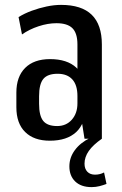

<svg xmlns="http://www.w3.org/2000/svg" viewBox="-20 -568 499 786"><path d="M297 -183V-386Q297 -432 276.5 -452.5Q256 -473 211 -473Q176 -473 138 -460.5Q100 -448 70 -427L56 -498Q80 -513 110 -524Q140 -535 171 -541.5Q202 -548 230 -548Q314 -548 355.5 -507.5Q397 -467 397 -386V0H326ZM184 8Q119 8 83 -27.5Q47 -63 47 -129V-189Q47 -254 83 -290Q119 -326 185 -326Q255 -326 292.5 -291Q330 -256 330 -191V-130Q330 -63 292 -27.5Q254 8 184 8ZM214 -52Q251 -52 274 -78Q297 -104 297 -145V-175Q297 -220 276 -243Q255 -266 216 -266Q175 -266 157.5 -245Q140 -224 140 -174V-143Q140 -94 157 -73Q174 -52 214 -52ZM355 198Q312 198 288 175Q264 152 264 113Q264 77 286.5 46.5Q309 16 350 -4L397 0Q361 25 343.5 50Q326 75 326 102Q326 123 337.5 135Q349 147 369 147Q389 147 406 138L416 185Q403 190 387.5 194Q372 198 355 198Z"/></svg>

Font: Pathway Extreme Condensed Medium
Style: Regular
Weight: 500
Width: 3
Version: Version 1.001;gftools[0.9.26]